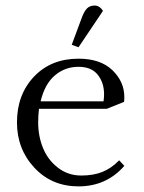

<svg xmlns="http://www.w3.org/2000/svg" viewBox="-20 -663 519 690"><path d="M41 -223.1Q41 -323.2 102.3 -387.7Q163.6 -452.1 262.2 -452.1Q340.8 -452.1 383.8 -410.9Q426.8 -369.6 426.8 -314Q426.8 -302.7 425.8 -296.9L363.8 -272H120.1Q117.2 -247.6 117.2 -223.1Q117.2 -173.3 134.8 -130.6Q152.3 -87.9 188.5 -60.1Q224.6 -32.2 272 -32.2Q316.4 -32.2 348.6 -45.4Q380.9 -58.6 408.2 -86.9L426.8 -66.9Q362.3 6.8 262.2 6.8Q166 6.8 103.5 -60.3Q41 -127.4 41 -223.1ZM126 -298.8H352.1Q354 -312.5 354 -324.2Q354 -365.7 331.3 -394.3Q308.6 -422.9 262.2 -422.9Q213.4 -422.9 177 -391.8Q140.6 -360.8 126 -298.8ZM237.8 -502 272 -594.2Q281.7 -621.6 292.2 -632.3Q302.7 -643.1 319.8 -643.1Q337.9 -643.1 350.1 -624L262.2 -493.2Z"/></svg>

Font: Dihjauti
Style: Regular
Weight: 400
Designer: T. Christopher White
Version: Version 3.0.0